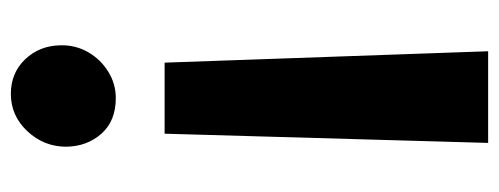

<svg xmlns="http://www.w3.org/2000/svg" viewBox="-303 -606 920 354"><g transform="rotate(90 157.0 -429.0)"><path d="M95.5 -272.5 74.5 -869H243.5L226.5 -272.5ZM153 11Q114.5 11 89.2 -15.5Q64 -42 63.5 -81Q63 -108.5 76.2 -131.5Q89.5 -154.5 112 -168.5Q134.5 -182.5 161 -182.5Q203 -182.5 226.5 -156Q250 -129.5 250.5 -91Q250.5 -50 222 -19.5Q193.5 11 153 11Z"/></g></svg>

Font: Merriweather Sans
Style: Bold
Weight: 700
Designer: Eben Sorkin
Foundry: Eben Sorkin
Version: Version 1.008; ttfautohint (v1.7.19-72a1) -l 8 -r 50 -G 200 